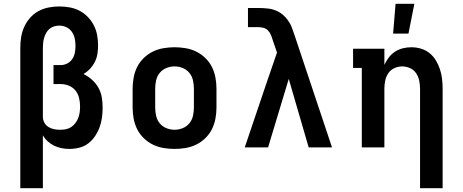

<svg xmlns="http://www.w3.org/2000/svg" viewBox="-20 -777 2440 1012"><path d="M87 215V-525Q87 -553 91.5 -581.5Q96 -610 108 -636Q120 -662 139 -683.5Q158 -705 183 -718.5Q208 -732 236 -737.5Q264 -743 293 -743Q320 -743 347.5 -738Q375 -733 399 -720.5Q423 -708 442.5 -688Q462 -668 474.5 -643.5Q487 -619 492 -592Q497 -565 497 -537Q497 -515 493.5 -493Q490 -471 480 -451Q470 -431 454.5 -414.5Q439 -398 420 -387Q444 -375 464.5 -357Q485 -339 498.5 -315Q512 -291 516.5 -264Q521 -237 521 -210Q521 -184 517.5 -157.5Q514 -131 505 -106.5Q496 -82 481 -59.5Q466 -37 445 -21Q424 -5 398 1.5Q372 8 346 8Q325 8 304.5 4Q284 0 265.5 -9Q247 -18 231.5 -32Q216 -46 206 -64V215ZM297 -93Q312 -93 327.5 -96Q343 -99 355.5 -107.5Q368 -116 377.5 -128.5Q387 -141 392.5 -155.5Q398 -170 400 -185Q402 -200 402 -216Q402 -238 397 -260Q392 -282 378 -299.5Q364 -317 343 -325.5Q322 -334 300 -334H262V-434H300Q318 -434 334.5 -442.5Q351 -451 361 -466Q371 -481 374.5 -499Q378 -517 378 -535Q378 -554 374 -573.5Q370 -593 359 -609Q348 -625 330 -633.5Q312 -642 293 -642Q279 -642 265.5 -638Q252 -634 241.5 -625.5Q231 -617 224 -604.5Q217 -592 213 -579Q209 -566 207.5 -552.5Q206 -539 206 -525V-158Q207 -142 215 -128.5Q223 -115 236.5 -107Q250 -99 265.5 -96Q281 -93 297 -93Z M900 8Q871 8 841.5 3Q812 -2 785.5 -15Q759 -28 737.5 -49Q716 -70 703 -96Q690 -122 684.5 -151.5Q679 -181 679 -210V-310Q679 -339 684.5 -368.5Q690 -398 703 -424Q716 -450 737.5 -471Q759 -492 785.5 -505Q812 -518 841.5 -523Q871 -528 900 -528Q929 -528 958.5 -523Q988 -518 1014.5 -505Q1041 -492 1062.5 -471Q1084 -450 1097 -424Q1110 -398 1115.5 -368.5Q1121 -339 1121 -310V-210Q1121 -181 1115.5 -151.5Q1110 -122 1097 -96Q1084 -70 1062.5 -49Q1041 -28 1014.5 -15Q988 -2 958.5 3Q929 8 900 8ZM900 -93Q922 -93 943 -101.5Q964 -110 978 -127Q992 -144 997 -166Q1002 -188 1002 -210V-310Q1002 -332 997 -354Q992 -376 978 -393Q964 -410 943 -418.5Q922 -427 900 -427Q878 -427 857 -418.5Q836 -410 822 -393Q808 -376 803 -354Q798 -332 798 -310V-210Q798 -188 803 -166Q808 -144 822 -127Q836 -110 857 -101.5Q878 -93 900 -93Z M1270 0 1384 -337 1440 -500 1417 -567Q1413 -581 1407.5 -594Q1402 -607 1392 -617Q1382 -627 1368 -630.5Q1354 -634 1339 -634H1287V-735H1339Q1366 -735 1393 -732Q1420 -729 1444 -717Q1468 -705 1486 -684.5Q1504 -664 1515 -640Q1519 -630 1522.5 -619.5Q1526 -609 1530 -599L1730 0H1607L1502 -361L1393 0Z M2194 215V-310Q2194 -331 2189.5 -352.5Q2185 -374 2173 -391.5Q2161 -409 2141 -418Q2121 -427 2100 -427Q2079 -427 2059 -418Q2039 -409 2027 -391.5Q2015 -374 2010.5 -352.5Q2006 -331 2006 -310V0H1887V-419H1841V-520H2006V-435Q2015 -455 2029 -473.5Q2043 -492 2062 -504.5Q2081 -517 2103.5 -522.5Q2126 -528 2148 -528Q2174 -528 2199 -520.5Q2224 -513 2244 -497Q2264 -481 2277.5 -458.5Q2291 -436 2299 -411.5Q2307 -387 2310 -361.5Q2313 -336 2313 -310V215ZM2052 -600 2065 -757H2164L2133 -600Z"/></svg>

Font: Iosevka Plex Etoile
Style: Bold
Weight: 700
Designer: Belleve Invis
Foundry: Belleve Invis
Version: Version 25.1.1; ttfautohint (v1.8.4)